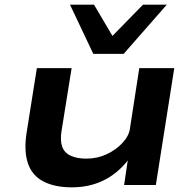

<svg xmlns="http://www.w3.org/2000/svg" viewBox="-20 -793 828 823"><path d="M288 10Q214 10 165.5 -15.5Q117 -41 99.5 -93.5Q82 -146 94 -224L138 -501H287L244 -233Q237 -191 246.5 -164.5Q256 -138 283 -125.5Q310 -113 350 -113Q397 -113 437.5 -132Q478 -151 505.5 -181Q533 -211 537 -242L577 -501H727L648 0H512L528 -108H530Q484 -49 423.5 -19.5Q363 10 288 10ZM380 -562 280 -773H383L462 -639L593 -773H695L510 -562Z"/></svg>

Font: Nunito Sans 7pt Expanded
Style: Bold Italic
Weight: 700
Width: 7
Italic angle: -9°
Designer: Vernon Adams
Foundry: Vernon Adams
Version: Version 3.101;gftools[0.9.27]